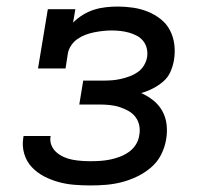

<svg xmlns="http://www.w3.org/2000/svg" viewBox="-20 -558 640 586"><path d="M257 8Q232 8 207 6Q182 4 158.5 -2.5Q135 -9 114 -20Q93 -31 77 -48Q61 -65 54 -88.5Q47 -112 51 -137Q51 -138 51.5 -140Q52 -142 52 -143H135Q135 -143 134.5 -142Q134 -141 134 -140Q132 -126 137.5 -113.5Q143 -101 153 -92.5Q163 -84 175.5 -78.5Q188 -73 201.5 -70.5Q215 -68 229 -67Q243 -66 257 -66Q272 -66 286.5 -67Q301 -68 316 -71Q331 -74 345.5 -79.5Q360 -85 373 -94Q386 -103 394.5 -116.5Q403 -130 405 -145Q408 -160 405 -175Q402 -190 393 -201.5Q384 -213 371 -220Q358 -227 344 -231.5Q330 -236 314.5 -237.5Q299 -239 283 -239H222L234 -312H295Q309 -312 322 -313Q335 -314 348.5 -317Q362 -320 375.5 -325Q389 -330 400.5 -338Q412 -346 419.5 -358.5Q427 -371 429 -384Q431 -397 428 -410Q425 -423 417 -433Q409 -443 397.5 -449Q386 -455 373.5 -458.5Q361 -462 347.5 -463.5Q334 -465 321 -465Q307 -465 294 -463.5Q281 -462 268 -459.5Q255 -457 241.5 -452Q228 -447 216.5 -439Q205 -431 197 -419Q189 -407 187 -394L180 -349H96L126 -530H210L203 -489Q217 -503 233.5 -513Q250 -523 267.5 -528.5Q285 -534 303.5 -536Q322 -538 339 -538Q363 -538 386.5 -534.5Q410 -531 431 -522.5Q452 -514 470 -500Q488 -486 498.5 -466Q509 -446 512 -422.5Q515 -399 511 -375Q508 -357 500.5 -339.5Q493 -322 478.5 -309.5Q464 -297 446.5 -288Q429 -279 411 -274Q431 -265 448 -251.5Q465 -238 475.5 -219Q486 -200 488.5 -177.5Q491 -155 487 -132Q483 -108 471.5 -85.5Q460 -63 440.5 -46.5Q421 -30 398 -19Q375 -8 351.5 -2Q328 4 304 6Q280 8 257 8Z"/></svg>

Font: Iosevka Slab Extended
Style: Italic
Weight: 400
Width: 7
Italic angle: -9°
Monospace: yes
Designer: Belleve Invis
Foundry: Belleve Invis
Version: Version 11.1.0; ttfautohint (v1.8.3)